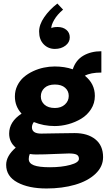

<svg xmlns="http://www.w3.org/2000/svg" viewBox="-20 -862 618 1095"><path d="M293 -583Q254.9 -583 229 -609.6Q203.1 -636.2 203.1 -682.1Q203.1 -721.7 232.2 -763.9Q261.2 -806.2 307.1 -841.8L339.8 -807.1Q306.2 -778.8 288.8 -748.3Q271.5 -717.8 272.9 -701.2Q281.7 -708 309.1 -708Q338.9 -708 358.4 -691.9Q377.9 -675.8 377.9 -648.9Q377.9 -620.6 353.3 -601.8Q328.6 -583 293 -583ZM405.8 -103Q479.5 -103 523.7 -67.6Q567.9 -32.2 567.9 34.2Q567.9 88.4 524.4 129.4Q481 170.4 408 191.7Q335 212.9 245.1 212.9Q143.1 212.9 79.1 178.2Q15.1 143.6 15.1 78.1Q15.1 27.3 69.8 -20Q32.2 -51.3 32.2 -100.1Q32.2 -168 103 -213.9Q64.9 -255.4 64.9 -312Q64.9 -345.2 78.9 -373.8Q92.8 -402.3 115.7 -422.1Q138.7 -441.9 168.5 -455.8Q198.2 -469.7 229.7 -476.3Q261.2 -482.9 292 -482.9Q348.6 -482.9 395 -466.8Q412.1 -519.5 455.6 -544.7Q499 -569.8 558.1 -569.8V-448.2Q497.1 -448.2 463.9 -430.2Q521 -384.8 521 -314.9Q521 -273.4 499.3 -239.5Q477.5 -205.6 443.4 -185.1Q409.2 -164.6 369.9 -153.8Q330.6 -143.1 292 -143.1Q229 -143.1 172.9 -166Q162.1 -150.9 162.1 -136.2Q162.1 -100.1 214.8 -100.1Q245.6 -100.1 304 -101.6Q362.3 -103 405.8 -103ZM293 -379.9Q254.9 -379.9 233.9 -360.6Q212.9 -341.3 212.9 -312Q212.9 -283.7 233.9 -264.9Q254.9 -246.1 293 -246.1Q328.6 -246.1 350.3 -266.1Q372.1 -286.1 372.1 -314.9Q372.1 -343.3 351.3 -361.6Q330.6 -379.9 293 -379.9ZM265.1 91.8Q331.5 91.8 380.9 78.4Q430.2 64.9 430.2 43.9Q430.2 26.4 416.7 19.8Q403.3 13.2 373 13.2Q354.5 13.2 293.5 16.1Q232.4 19 184.1 19Q167 19 149.9 16.1Q144 29.3 144 44.9Q144 69.3 173.1 80.6Q202.1 91.8 265.1 91.8Z"/></svg>

Font: BioRhyme ExtraBold
Style: Regular
Weight: 800
Designer: Aoife Mooney
Foundry: Aoife Mooney Type
Version: Version 1.500;PS 001.500;hotconv 1.0.88;makeotf.lib2.5.64775